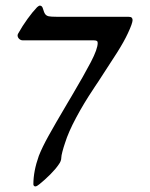

<svg xmlns="http://www.w3.org/2000/svg" viewBox="-20 -648 539 688"><path d="M223.1 -280.8 237.3 -304.7Q281.2 -378.9 305.7 -425.8Q330.1 -472.7 330.1 -494.1Q330.1 -499.5 326.7 -501.5Q323.2 -503.4 316.4 -503.4H62Q54.2 -503.4 48.6 -508.8Q43 -514.2 43 -521.5Q43 -523.4 43.9 -525.4Q44.9 -527.3 45.4 -528.3Q60.1 -554.7 78.6 -580.3Q97.2 -606 112.8 -622.1Q114.7 -624 117.9 -626Q121.1 -627.9 122.6 -627.9Q130.9 -627.9 133.8 -617.2Q137.7 -603 142.1 -597.2Q146.5 -591.3 154.8 -589.6Q163.1 -587.9 182.1 -587.9H439.5Q449.2 -587.9 452.1 -584.5Q455.1 -581.1 455.1 -576.2Q455.1 -564.9 438.5 -529.3Q424.8 -499.5 399.2 -459Q373.5 -418.5 331.5 -354.5Q325.7 -345.7 321.3 -339.4Q316.9 -333 314 -328.1Q281.2 -279.3 253.2 -227.1Q225.1 -174.8 212.9 -135.3Q207.5 -119.6 203.6 -104.5Q199.7 -89.4 199.7 -83.5Q199.7 -70.8 190.4 -58.6Q179.7 -42.5 159.9 -22.7Q140.1 -2.9 121.1 12.2Q117.7 15.1 113.5 17.6Q109.4 20 106.9 20Q103.5 20 101.6 17.8Q99.6 15.6 99.6 12.2Q99.6 -34.7 119.1 -89.4Q130.9 -119.6 153.6 -160.6Q176.3 -201.7 223.1 -280.8Z"/></svg>

Font: David Libre
Style: Regular
Weight: 400
Version: Version 1.000